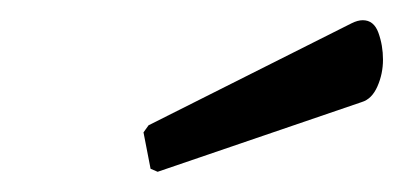

<svg xmlns="http://www.w3.org/2000/svg" viewBox="-20 -703 399 190"><path d="M129 -536 122 -572 127 -579 328 -680Q334 -683 339 -683Q350 -683 354.5 -670.5Q359 -658 359 -644Q359 -630 353.5 -617.5Q348 -605 338 -602L136 -533Z"/></svg>

Font: Quattrocento Sans
Style: Bold Italic
Weight: 700
Designer: Pablo Impallari
Foundry: Pablo Impallari, Igino Marini, Brenda Gallo
Version: Version 2.000